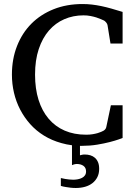

<svg xmlns="http://www.w3.org/2000/svg" viewBox="-20 -707 667 952"><path d="M471.7 129.9Q471.7 153.3 462.9 170.9Q454.1 188.5 438.7 200.7Q423.3 212.9 402.1 219Q380.9 225.1 355.5 225.1Q342.3 225.1 329.3 223.6Q316.4 222.2 305.7 220.2Q293 218.3 281.7 214.8V175.8Q292 178.2 302.7 180.2Q312 181.6 322.5 182.9Q333 184.1 342.8 184.1Q354.5 184.1 366 181.9Q377.4 179.7 386.5 175Q395.5 170.4 401.1 162.6Q406.7 154.8 406.7 143.1Q406.7 124.5 393.6 115.2Q380.4 106 359.9 106Q356 106 352.1 106.9Q348.1 107.9 344.7 108.9L336.9 111.8V13.2Q309.6 9.8 284.2 2.4Q236.8 -10.7 198 -34.7Q159.2 -58.6 129.6 -91.8Q100.1 -125 79.8 -164.1Q59.6 -203.1 49.3 -247.1Q39.1 -291 39.1 -336.9Q39.1 -414.6 64.5 -479Q89.8 -543.5 135.7 -589.6Q181.6 -635.7 246.1 -661.4Q310.5 -687 389.2 -687Q413.6 -687 436.3 -684.3Q459 -681.6 482.4 -676.8Q505.9 -671.9 531.7 -664.6Q557.6 -657.2 587.9 -647.9V-491.2H527.8L513.2 -582Q512.2 -588.9 506.3 -595.7Q500.5 -602.5 496.1 -605Q490.2 -607.4 480.7 -611.8Q471.2 -616.2 458 -620.4Q444.8 -624.5 428.7 -627.7Q412.6 -630.9 394 -630.9Q342.8 -630.9 298.8 -611.8Q254.9 -592.8 222.7 -555.7Q190.4 -518.6 172.1 -463.6Q153.8 -408.7 153.8 -336.9Q153.8 -267.1 171.1 -211.9Q188.5 -156.7 221.2 -118.2Q253.9 -79.6 300.8 -59.3Q347.7 -39.1 407.2 -39.1Q424.8 -39.1 439.2 -41.5Q453.6 -43.9 464.4 -47.1Q475.1 -50.3 481 -53Q486.8 -55.7 487.8 -56.2Q495.6 -59.1 500.5 -64.5Q505.4 -69.8 506.8 -76.2L529.8 -185.1H587.9V-22.9Q585.9 -22 568.8 -15.9Q551.8 -9.8 524.4 -2.7Q497.1 4.4 461.7 10.3Q426.3 16.1 388.2 16.1H376.5V63Q381.8 62 386.7 60.5Q391.6 59.1 399.9 59.1Q415 59.1 428 63Q440.9 66.9 450.7 75.4Q460.4 84 466.1 97.4Q471.7 110.8 471.7 129.9Z"/></svg>

Font: BabelStone Ogham Special
Style: Regular
Weight: 400
Designer: Andrew West
Foundry: BabelStone
Version: Version 1.02 March 14, 2022